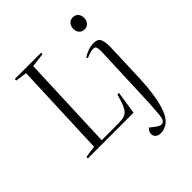

<svg xmlns="http://www.w3.org/2000/svg" viewBox="-259 -910 1300 1300"><g transform="rotate(-45 391.0 -259.5)"><path d="M55 -14 139 -26 166 -704 83 -716 84 -730H336L335 -716L234 -704L207 -21H367Q401 -21 423 -28Q445 -35 460 -56.5Q475 -78 488 -121L501 -164H516L491 0H53ZM604 -690Q604 -715 618.5 -731.5Q633 -748 657 -748Q680 -748 694.5 -732.5Q709 -717 709 -692Q709 -666 694.5 -649.5Q680 -633 656 -633Q633 -633 618.5 -648.5Q604 -664 604 -690ZM684 -122Q681 -59 672.5 1.5Q664 62 649 109.5Q634 157 613 184Q595 207 571.5 218Q548 229 525 229Q498 229 485.5 216Q473 203 473 188Q473 163 493 144L523 168Q559 197 579.5 188.5Q600 180 604 137Q606 114 608 88.5Q610 63 612 30L631 -452Q631 -475 626 -487.5Q621 -500 603 -500Q588 -500 571 -494.5Q554 -489 534 -480L529 -492Q551 -505 577.5 -515Q604 -525 634 -525Q674 -525 685 -498Q696 -471 695 -424Z"/></g></svg>

Font: Literata 72pt Light
Style: Italic
Weight: 300
Italic angle: -2°
Designer: Latin by Veronika Burian and Jose Scaglione. Greek by Irene Vlachou. Cyrillic by Vera Evstafieva
Foundry: TypeTogether
Version: Version 3.002